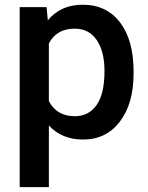

<svg xmlns="http://www.w3.org/2000/svg" viewBox="-20 -575 621 805"><path d="M540.1 -267Q540.1 -140.6 482.6 -65.2Q425.2 10.1 328.5 10.1Q238.8 10.1 184.9 -48.9V209.6H62.5V-545.1H175.3L180.4 -489.7Q234.3 -555.2 327 -555.2Q426.7 -555.2 483.4 -480.9Q540.1 -406.5 540.1 -274.6ZM418.1 -277.6Q418.1 -359.2 385.6 -407.1Q353.1 -454.9 292.7 -454.9Q217.6 -454.9 184.9 -392.9V-151.1Q218.1 -87.7 293.7 -87.7Q352.1 -87.7 385.1 -134.8Q418.1 -181.9 418.1 -277.6Z"/></svg>

Font: Vazir FD Medium
Style: Regular
Weight: 500
Foundry: DejaVu fonts team - Redesigned by Saber Rastikerdar
Version: Version 21.10;October 20, 2019;FontCreator 12.0.0.2547 64-bi